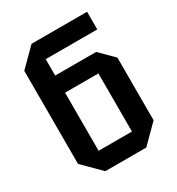

<svg xmlns="http://www.w3.org/2000/svg" viewBox="-169 -806 841 913"><g transform="rotate(-30 252.0 -350.0)"><path d="M163 -100H346V-419H163ZM142 0 47 -95V-606L141 -700H446V-603H163V-513H388L462 -439V-95L367 0Z"/></g></svg>

Font: Tektur SemiCondensed Medium
Style: Regular
Weight: 500
Width: 4
Designer: Adam Jagosz
Foundry: Adam Jagosz
Version: Version 1.005;gftools[0.9.30]